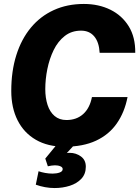

<svg xmlns="http://www.w3.org/2000/svg" viewBox="-20 -730 704 971"><path d="M307 12Q222 12 161.5 -23Q101 -58 69 -121.5Q37 -185 37 -270Q37 -370 62.5 -451Q88 -532 136 -590Q184 -648 252 -679Q320 -710 404 -710Q479 -710 538 -681Q597 -652 631 -597Q665 -542 664 -463H484Q481 -517 456.5 -546Q432 -575 390 -575Q342 -575 307.5 -548Q273 -521 251.5 -477Q230 -433 219.5 -381Q209 -329 209 -279Q209 -235 220.5 -199.5Q232 -164 256 -143.5Q280 -123 316 -123Q367 -123 400.5 -153Q434 -183 445 -239H625Q610 -162 570.5 -105.5Q531 -49 465.5 -18.5Q400 12 307 12ZM256 221Q232 221 207.5 216.5Q183 212 161 204L175 136Q189 141 208 144.5Q227 148 246 148Q266 148 281.5 142.5Q297 137 297 125Q297 116 285.5 111Q274 106 258 106Q249 106 240 107.5Q231 109 222 111L209 72L291 -28L363 -5L318 44Q323 43 326.5 43Q330 43 333 43Q364 43 389 61Q414 79 414 113Q414 150 391.5 174Q369 198 333 209.5Q297 221 256 221Z"/></svg>

Font: Azeret Mono Thin
Style: Bold Italic
Weight: 700
Italic angle: -12°
Version: Version 1.002